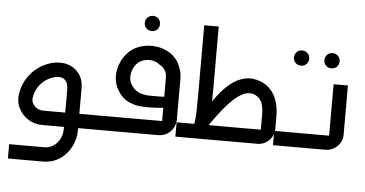

<svg xmlns="http://www.w3.org/2000/svg" viewBox="-55 -754 2006 1056"><g transform="rotate(5 948.0 -225.5)"><path d="M349 0V-79H497V0ZM22 200V121H215Q244 121 266.5 106Q289 91 301.5 66Q314 41 314 13V-207Q314 -237 300.5 -254Q287 -271 262 -271Q236 -271 206.5 -255.5Q177 -240 155 -211Q133 -182 128 -139Q127 -118 145.5 -98.5Q164 -79 193 -79H351V0H193Q152 0 119 -20Q86 -40 67 -73.5Q48 -107 50 -145Q55 -193 75 -231Q95 -269 125.5 -295.5Q156 -322 191.5 -336Q227 -350 261 -350Q295 -351 325 -336Q355 -321 373.5 -292Q392 -263 392 -220V14Q392 48 379.5 81.5Q367 115 344 141.5Q321 168 288.5 184Q256 200 215 200Z M749 -567Q731 -567 719 -579Q707 -591 707 -609Q707 -627 719 -639Q731 -651 749 -651Q767 -651 779 -639Q791 -627 791 -609Q791 -591 779 -579Q767 -567 749 -567Z M482 0V-79H859Q856 -76 854 -74Q852 -72 849 -69V-318Q849 -343 837 -361Q825 -379 806 -388Q793 -400 773.5 -404.5Q754 -409 733.5 -406Q713 -403 696 -392Q679 -381 667 -359Q655 -337 653.5 -311.5Q652 -286 665 -264Q682 -237 705.5 -225Q729 -213 772.5 -212Q816 -211 889 -215V-155Q850 -152 808.5 -149Q767 -146 727 -149Q687 -152 653.5 -169Q620 -186 597 -224Q577 -257 574.5 -291.5Q572 -326 582 -358Q592 -390 611 -416Q630 -442 654 -458Q681 -475 715 -482Q749 -489 784.5 -484Q820 -479 851.5 -461Q883 -443 904 -410Q915 -391 922 -367.5Q929 -344 929 -318V-94Q929 -70 917 -48.5Q905 -27 883.5 -13.5Q862 0 834 0Z M929 0V-79H1405Q1402 -76 1399 -73.5Q1396 -71 1394 -69V-157Q1394 -195 1387.5 -217Q1381 -239 1369.5 -250.5Q1358 -262 1342 -269Q1316 -279 1287 -268Q1258 -257 1225.5 -226.5Q1193 -196 1155.5 -147.5Q1118 -99 1074 -33L1023 -63Q1048 -107 1076 -154Q1104 -201 1136 -242.5Q1168 -284 1204 -313Q1240 -342 1281.5 -351.5Q1323 -361 1371 -343Q1423 -321 1448 -273Q1473 -225 1473 -159V-93Q1473 -67 1461 -46Q1449 -25 1428 -12.5Q1407 0 1382 0ZM1024 -64Q1032 -107 1033 -148.5Q1034 -190 1034 -230V-624H1114V-259Q1114 -188 1104.5 -138.5Q1095 -89 1090 -64Z M1583 -449Q1565 -449 1553 -461Q1541 -473 1541 -491Q1541 -509 1553 -521Q1565 -533 1583 -533Q1601 -533 1613 -521Q1625 -509 1625 -491Q1625 -473 1613 -461Q1601 -449 1583 -449ZM1751 -449Q1733 -449 1721 -461Q1709 -473 1709 -491Q1709 -509 1721 -521Q1733 -533 1751 -533Q1769 -533 1781 -521Q1793 -509 1793 -491Q1793 -473 1781 -461Q1769 -449 1751 -449Z M1468 0V-79H1780Q1778 -76 1775.5 -73.5Q1773 -71 1771 -68V-363H1850V-91Q1850 -65 1837 -44.5Q1824 -24 1803 -12Q1782 0 1757 0Z"/></g></svg>

Font: Mada
Style: Regular
Weight: 400
Designer: Khaled Hosny
Version: Version 1.5